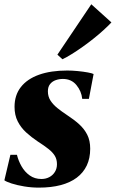

<svg xmlns="http://www.w3.org/2000/svg" viewBox="-31 -846 530 878"><path d="M375.5 -394H345Q341.5 -429 318.5 -457Q295.5 -485 256.5 -485Q239.5 -485 223.8 -479.5Q208 -474 198 -461.5Q188 -449 188 -428.5Q188 -404.5 199.8 -386.2Q211.5 -368 231.2 -352Q251 -336 276 -319.5Q307.5 -299 331 -277.8Q354.5 -256.5 368 -229.8Q381.5 -203 381.5 -166Q381.5 -122.5 365.8 -89.2Q350 -56 320 -33.5Q290 -11 246.5 0.5Q203 12 146.5 12Q113 12 79.8 6.5Q46.5 1 22 -7Q-2.5 -15 -11 -21.5L16.5 -138H46.5Q53 -111 67.5 -85.5Q82 -60 104.8 -43.8Q127.5 -27.5 158.5 -27.5Q178.5 -27.5 194.5 -36Q210.5 -44.5 220 -59.8Q229.5 -75 229.5 -95Q229.5 -117 220 -133Q210.5 -149 191 -164.5Q171.5 -180 141 -199.5Q112.5 -218.5 88.5 -240.5Q64.5 -262.5 50 -291Q35.5 -319.5 35.5 -357.5Q35.5 -411 64.5 -448Q93.5 -485 147.2 -504.2Q201 -523.5 276.5 -523.5Q299 -523.5 324.5 -521Q350 -518.5 370.2 -514.8Q390.5 -511 397 -507.5ZM231.5 -596 386.5 -826.5 478.5 -743.5Q464 -728 443 -708.8Q422 -689.5 397.2 -669.8Q372.5 -650 346.8 -631.8Q321 -613.5 297.2 -598.8Q273.5 -584 254.5 -575Z"/></svg>

Font: Merriweather 120pt Black
Style: Italic
Weight: 900
Italic angle: -7.8°
Version: Version 2.101